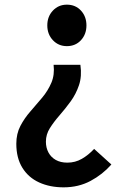

<svg xmlns="http://www.w3.org/2000/svg" viewBox="-20 -589 543 824"><path d="M253 215Q194 215 148 194Q102 173 76 131Q50 89 50 28Q50 -15 67.5 -48.5Q85 -82 111 -111.5Q137 -141 161.5 -170.5Q186 -200 200.5 -234Q215 -268 210 -311H325Q332 -262 319 -223.5Q306 -185 283 -153.5Q260 -122 235.5 -94Q211 -66 194 -39Q177 -12 177 19Q177 45 188 65.5Q199 86 219.5 97.5Q240 109 269 109Q303 109 331.5 92.5Q360 76 384 50L458 117Q420 160 368.5 187.5Q317 215 253 215ZM267 -391Q231 -391 207 -416.5Q183 -442 183 -480Q183 -518 207 -543.5Q231 -569 267 -569Q304 -569 327.5 -543.5Q351 -518 351 -480Q351 -442 327.5 -416.5Q304 -391 267 -391Z"/></svg>

Font: Noto Sans JP Thin SemiBold
Style: Regular
Weight: 600
Version: Version 2.004-H2;hotconv 1.0.118;makeotfexe 2.5.65603